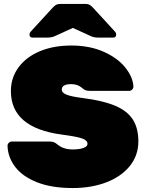

<svg xmlns="http://www.w3.org/2000/svg" viewBox="-20 -940 737 970"><path d="M633 -481H433Q419 -481 411 -484.5Q403 -488 393 -497Q372 -515 340 -515Q292 -515 292 -487Q292 -472 315.5 -462Q339 -452 403 -444Q503 -431 563.5 -405Q624 -379 651.5 -335.5Q679 -292 679 -226Q679 -155 636 -101.5Q593 -48 517.5 -19Q442 10 347 10Q241 10 167.5 -19Q94 -48 57 -96.5Q20 -145 18 -203Q18 -212 24.5 -218.5Q31 -225 40 -225H230Q244 -225 252.5 -221.5Q261 -218 273 -208Q302 -185 347 -185Q381 -185 401.5 -192.5Q422 -200 422 -213Q422 -231 395 -240.5Q368 -250 293 -260Q35 -294 35 -480Q35 -547 73.5 -599.5Q112 -652 181 -681Q250 -710 340 -710Q434 -710 505 -678Q576 -646 614 -597.5Q652 -549 654 -503Q654 -494 647.5 -487.5Q641 -481 633 -481ZM450 -901 562 -779Q567 -774 567 -766Q567 -750 551 -750H480Q454 -750 440 -757L348 -799L256 -757Q242 -750 216 -750H145Q129 -750 129 -766Q129 -774 134 -779L246 -901Q256 -912 264 -916Q272 -920 283 -920H413Q424 -920 432 -916Q440 -912 450 -901Z"/></svg>

Font: Rubik
Style: Regular
Weight: 900
Designer: Hubert & Fischer
Foundry: Hubert & Fischer
Version: Version 1.100